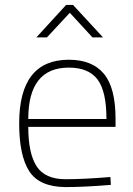

<svg xmlns="http://www.w3.org/2000/svg" viewBox="-20 -752 542 781"><path d="M58 -250Q58 -509 260 -509Q355 -509 402.5 -452Q450 -395 450 -269V-236H95Q95 -128 129 -75.5Q163 -23 247 -23Q321 -23 429 -32L431 0Q323 9 246 9Q140 8 99 -55.5Q58 -119 58 -250ZM413 -268Q413 -381 376.5 -429Q340 -477 260 -477Q95 -477 95 -268ZM249 -732H277L399 -600H356L264 -700L171 -600H128Z"/></svg>

Font: Cairo ExtraLight
Style: Regular
Weight: 275
Designer: Mohamed Gaber, Accademia di Belle Arti di Urbino and others
Foundry: Kief Type Foundry, Accademia di Belle Arti di Urbino and others
Version: Version 3.011